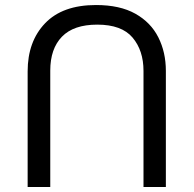

<svg xmlns="http://www.w3.org/2000/svg" viewBox="-20 -734 771 764"><path d="M640 -452Q640 -526 610 -585.5Q580 -645 518.5 -679.5Q457 -714 362 -714Q229 -714 159.5 -641.5Q90 -569 90 -450V10H180V-453Q180 -540 226.5 -588Q273 -636 367 -636Q464 -636 507.5 -584.5Q551 -533 551 -452V10H640Z"/></svg>

Font: korean25
Style: Book
Weight: 400
Designer: Jelle Bosma - Monotype Design Team
Foundry: Monotype Imaging Inc.
Version: Version 2.003